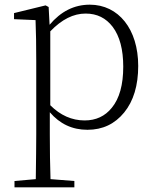

<svg xmlns="http://www.w3.org/2000/svg" viewBox="-20 -541 663 821"><path d="M298 260V233L196 225C194 166 193 102 193 32V-61C236 -11 289 14 354 14C419 14 471 -11 511 -60C551 -109 571 -176 571 -259C571 -416 487 -521 364 -521C297 -521 240 -492 192 -435L188 -511L175 -518L40 -485V-459L132 -455C134 -405 135 -346 135 -278V33C135 82 134 146 133 225L42 233V260ZM342 -26C287 -26 238 -48 195 -91V-407C244 -458 294 -483 346 -483C395 -483 433 -464 462 -426C492 -386 507 -329 507 -256C507 -179 491 -120 458 -80C429 -44 390 -26 342 -26Z"/></svg>

Font: AllPunType ExtraLight
Style: Regular
Weight: 280
Version: 1.0